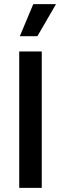

<svg xmlns="http://www.w3.org/2000/svg" viewBox="-20 -909 295 929"><path d="M73 0V-660H182V0ZM161 -734H76L141 -889H251Z"/></svg>

Font: Bricolage Grotesque SemiCondensed Medium
Style: Regular
Weight: 500
Width: 4
Designer: Mathieu Triay
Foundry: Atelier Triay
Version: Version 1.001;gftools[0.9.33.dev8+g029e19f]